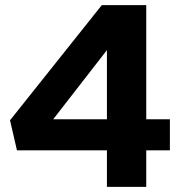

<svg xmlns="http://www.w3.org/2000/svg" viewBox="-20 -727 710 747"><path d="M376 -707 19 -259 46 -142H396V0H549V-142H641V-263H549V-707ZM396 -263H187L396 -532Z"/></svg>

Font: Geom
Style: Bold
Weight: 700
Version: Version 1.102